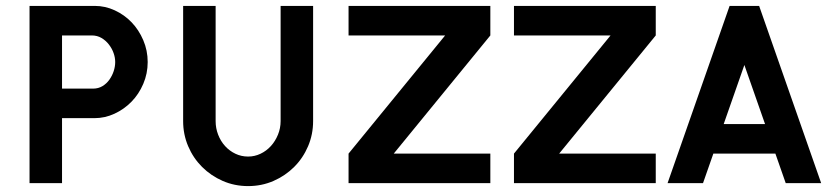

<svg xmlns="http://www.w3.org/2000/svg" viewBox="-20 -620 2800 650"><path d="M480 -410Q480 -371 465 -336Q450 -301 425 -275.5Q400 -250 367.5 -235Q335 -220 300 -220H190V0H80V-600H301Q336 -600 368.5 -585Q401 -570 425.5 -544.5Q450 -519 465 -484Q480 -449 480 -410ZM370 -410Q370 -425 364.5 -440.5Q359 -456 348.5 -469.5Q338 -483 323.5 -491.5Q309 -500 291 -500H190V-320H295Q313 -320 327 -328.5Q341 -337 350.5 -350.5Q360 -364 365 -379.5Q370 -395 370 -410Z M1040 -210Q1040 -165 1023 -125Q1006 -85 976 -55Q946 -25 906 -7.5Q866 10 820 10Q774 10 734 -7.5Q694 -25 664 -55Q634 -85 617 -125Q600 -165 600 -210V-600H710V-210Q710 -186 718.5 -164Q727 -142 742 -125.5Q757 -109 777 -99.5Q797 -90 820 -90Q842 -90 862 -99.5Q882 -109 897 -125.5Q912 -142 921 -164Q930 -186 930 -210V-600H1040Z M1640 0H1160V-100L1487 -500H1160V-600H1640V-500L1313 -100H1640Z M2200 0H1720V-100L2047 -500H1720V-600H2200V-500L1873 -100H2200Z M2760 0H2640L2605 -100H2395L2360 0H2240L2450 -600H2550ZM2570 -200 2500 -400 2430 -200Z"/></svg>

Font: Gauge Heavy
Style: Heavy
Weight: 900
Designer: Daniel Pimley
Foundry: Daniel Pimley
Version: Version 2.0